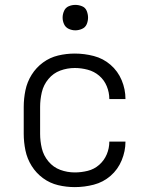

<svg xmlns="http://www.w3.org/2000/svg" viewBox="-20 -757 616 785"><path d="M286 8Q325 8 363.5 -2Q402 -12 432 -38Q462 -64 477.5 -101.5Q493 -139 493 -178H427Q427 -178 427 -178Q427 -178 427 -178Q427 -151 416.5 -126Q406 -101 385.5 -83Q365 -65 338.5 -58.5Q312 -52 286 -52Q255 -52 226.5 -62.5Q198 -73 178 -97Q158 -121 151 -150.5Q144 -180 144 -210V-320Q144 -350 151 -380Q158 -410 178 -434Q198 -458 226.5 -468.5Q255 -479 286 -479Q312 -479 338.5 -472Q365 -465 385.5 -447.5Q406 -430 416.5 -404.5Q427 -379 427 -352Q427 -352 427 -352Q427 -352 427 -352H493Q493 -392 477.5 -429Q462 -466 432 -492Q402 -518 363.5 -528Q325 -538 286 -538Q251 -538 217.5 -530Q184 -522 156 -501.5Q128 -481 109.5 -451.5Q91 -422 84 -388Q77 -354 77 -320V-210Q77 -176 84 -142Q91 -108 109.5 -78.5Q128 -49 156 -28.5Q184 -8 217.5 0Q251 8 286 8ZM288 -633Q302 -633 315.5 -639Q329 -645 334.5 -658Q340 -671 340 -685Q340 -699 334.5 -712.5Q329 -726 315.5 -731.5Q302 -737 288 -737Q274 -737 261 -731.5Q248 -726 242 -712.5Q236 -699 236 -685Q236 -671 242 -658Q248 -645 261 -639Q274 -633 288 -633Z"/></svg>

Font: Iosevka Sparkle Light
Style: Regular
Weight: 300
Designer: Belleve Invis
Foundry: Belleve Invis
Version: Version 4.5.0; ttfautohint (v1.8.3)